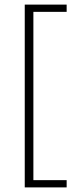

<svg xmlns="http://www.w3.org/2000/svg" viewBox="-20 -695 338 834"><path d="M87.5 119V-675H269.5V-643.5H125V87.5H269.5V119Z"/></svg>

Font: Anek Bangla Medium ExtraLight
Style: Regular
Weight: 250
Version: Version 1.003